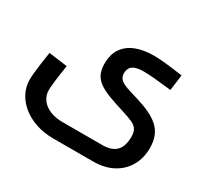

<svg xmlns="http://www.w3.org/2000/svg" viewBox="-151 -717 1252 1179"><g transform="rotate(30 475.0 -127.0)"><path d="M344.8 248Q280.3 248 224.7 229.6Q169.2 211.2 127.9 178.4Q86.6 145.7 63.3 101.5Q40 57.2 40 5.2Q40 -14.1 43.1 -44.2Q46.2 -74.4 51.5 -113.4Q56.9 -152.4 63.9 -195.8L195.8 -177.9Q185.6 -114.7 179.6 -66Q173.7 -17.3 173.7 3Q173.7 40.8 194.9 70.1Q216.1 99.5 254.7 115.9Q293.3 132.4 344.8 132.4H627.8Q693.5 132.4 725.1 99.6Q756.8 66.9 756.8 1.4Q756.8 -32 746 -50.7Q735.3 -69.5 707.2 -82.8Q679.1 -96.1 626.5 -112Q565.5 -130.8 520.7 -147.8Q475.9 -164.9 446.7 -185.4Q417.5 -205.9 403.2 -235.2Q388.8 -264.4 388.8 -308.2Q388.8 -373.7 418.1 -416.4Q447.4 -459.2 501.4 -480.6Q555.3 -501.9 628.6 -501.9Q663.4 -501.9 710.1 -497.1Q756.7 -492.3 835 -481.2L820.2 -369.6Q747.6 -377.6 701.7 -382Q655.9 -386.3 624.5 -386.3Q587.3 -386.3 564.7 -378.6Q542.1 -370.9 532 -355.4Q521.9 -339.9 521.9 -315.3Q521.9 -294.2 532.7 -280.5Q543.4 -266.9 563.3 -257.1Q583.1 -247.2 609.2 -239.4Q635.2 -231.7 666.2 -222.3Q720.8 -205.9 762.4 -186.6Q803.9 -167.3 832.4 -141.9Q860.8 -116.5 875.3 -81.3Q889.9 -46 889.9 2.7Q889.9 74.7 857.9 130Q826 185.3 767.4 216.7Q708.9 248 627.8 248Z"/></g></svg>

Font: Cairo
Style: Regular
Weight: 400
Designer: Mohamed Gaber, Accademia di Belle Arti di Urbino
Foundry: Kief Type Foundry, Accademia di Belle Arti di Urbino
Version: Version 3.120